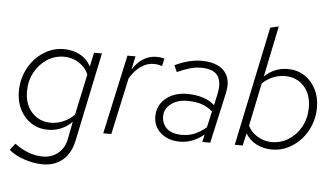

<svg xmlns="http://www.w3.org/2000/svg" viewBox="-60 -840 2032 1162"><g transform="rotate(5 956.5 -259.0)"><path d="M237 219Q185 219 127.5 200.5Q70 182 31 149L62 109Q146 172 234 172Q289 172 328 138.5Q367 105 377 47L396 -53Q365 -22 328 -7Q291 8 250 8Q194 8 150 -20Q106 -48 80.5 -97Q55 -146 55 -209Q55 -266 74.5 -316.5Q94 -367 128.5 -405Q163 -443 208 -465Q253 -487 305 -487Q356 -487 400 -465Q444 -443 470 -396L488 -481H536L423 59Q407 136 358.5 177.5Q310 219 237 219ZM264 -36Q304 -36 341 -52.5Q378 -69 406 -98L459 -345Q443 -387 401.5 -414Q360 -441 310 -441Q253 -441 206.5 -410.5Q160 -380 132 -328.5Q104 -277 104 -213Q104 -134 149 -85Q194 -36 264 -36Z M586 0 691 -481H740L722 -398Q749 -442 786 -465.5Q823 -489 866 -489Q896 -489 915 -482L905 -436Q892 -441 879 -443Q866 -445 854 -445Q813 -445 776 -419Q739 -393 710 -345L635 0Z M1053 10Q981 10 936 -29Q891 -68 891 -130Q891 -175 914 -209Q937 -243 978 -262.5Q1019 -282 1071 -282Q1122 -282 1166 -268.5Q1210 -255 1239 -228L1254 -296Q1270 -368 1244 -407.5Q1218 -447 1140 -447Q1109 -447 1075 -437.5Q1041 -428 997 -408L979 -448Q1026 -470 1066 -479.5Q1106 -489 1143 -489Q1201 -489 1242 -469Q1283 -449 1300.5 -408Q1318 -367 1304 -305L1236 0H1188L1198 -46Q1165 -19 1129 -4.5Q1093 10 1053 10ZM1062 -32Q1104 -32 1139.5 -47.5Q1175 -63 1208 -91L1230 -189Q1201 -215 1164 -227.5Q1127 -240 1075 -240Q1017 -240 977.5 -210Q938 -180 938 -135Q938 -89 969 -60.5Q1000 -32 1062 -32Z M1611 9Q1562 9 1519.5 -11.5Q1477 -32 1450 -75L1433 0H1385L1537 -725L1588 -737L1524 -427Q1555 -457 1590.5 -471Q1626 -485 1666 -485Q1722 -485 1766 -457Q1810 -429 1835.5 -380Q1861 -331 1861 -268Q1861 -211 1841.5 -161Q1822 -111 1787.5 -73Q1753 -35 1708 -13Q1663 9 1611 9ZM1606 -36Q1663 -36 1710 -66.5Q1757 -97 1784.5 -148.5Q1812 -200 1812 -264Q1812 -344 1767.5 -392.5Q1723 -441 1652 -441Q1614 -441 1578.5 -426Q1543 -411 1515 -384L1461 -123Q1479 -85 1519 -60.5Q1559 -36 1606 -36Z"/></g></svg>

Font: Red Hat Text VF
Style: Italic
Weight: 300
Italic angle: -12°
Designer: Pentagram, MCKL
Foundry: Pentagram, MCKL
Version: Version 1.023